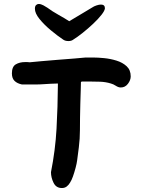

<svg xmlns="http://www.w3.org/2000/svg" viewBox="-20 -968 718 968"><path d="M175 -948Q186 -948 199 -941Q212 -934 219 -929Q243 -911 274.5 -893.5Q306 -876 329 -861Q368 -884 396 -901Q424 -918 446 -931Q453 -936 466 -940.5Q479 -945 489 -945Q509 -945 509 -926Q508 -914 491.5 -893Q475 -872 449.5 -848Q424 -824 397 -802.5Q370 -781 349 -768Q340 -761 325 -761Q309 -761 299 -768Q269 -788 235.5 -816Q202 -844 179 -872.5Q156 -901 156 -924Q156 -937 162 -942.5Q168 -948 175 -948ZM292 -20Q263 -20 250 -46.5Q237 -73 237 -100Q259 -211 265 -318.5Q271 -426 272 -547Q233 -546 207 -544Q181 -542 155 -542H91Q67 -547 53.5 -560Q40 -573 40 -598Q40 -632 59.5 -643.5Q79 -655 106 -655Q112 -655 118 -655Q124 -655 130 -654Q149 -656 188 -659.5Q227 -663 272 -666.5Q317 -670 355 -673Q393 -676 411 -678H451Q473 -678 504.5 -675Q536 -672 567 -662.5Q598 -653 618.5 -634Q639 -615 639 -583Q639 -564 625 -545.5Q611 -527 589 -527Q577 -527 564 -535.5Q551 -544 539 -547Q513 -555 485 -556Q457 -557 431 -557H392L388 -554Q388 -541 387 -512Q386 -483 385 -446.5Q384 -410 383.5 -374Q383 -338 383 -312Q383 -269 377.5 -225.5Q372 -182 369 -160Q367 -144 361 -121.5Q355 -99 348 -79Q341 -59 333 -47Q326 -35 316 -27.5Q306 -20 292 -20Z"/></svg>

Font: Fuzzy Bubbles
Style: Bold
Weight: 700
Designer: Robert E. Leuschke
Foundry: Robert E. Leuschke
Version: Version 1.010; ttfautohint (v1.8.3)